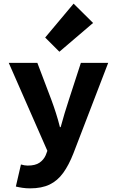

<svg xmlns="http://www.w3.org/2000/svg" viewBox="-20 -843 640 1054"><path d="M145 191Q123 191 103 188Q83 185 67 181L95 60Q105 63 114.5 64.5Q124 66 132 66Q174 66 197 50Q220 34 231 9L240 -15L28 -498H185L262 -295Q275 -260 287 -222.5Q299 -185 309 -145H313Q323 -182 334.5 -220.5Q346 -259 358 -295L424 -498H574L383 -1Q358 63 327 106Q296 149 252.5 170Q209 191 145 191ZM306 -559 228 -637 384 -823 491 -717Z"/></svg>

Font: Source Code Pro ExtraLight ExtraBold
Style: Regular
Weight: 800
Monospace: yes
Version: Version 1.018;hotconv 1.0.116;makeotfexe 2.5.65601